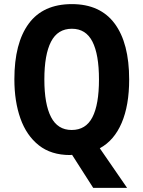

<svg xmlns="http://www.w3.org/2000/svg" viewBox="-20 -745 698 935"><path d="M609 -358Q609 -232 572.5 -146.5Q536 -61 466 -23L599 170H434L331 9Q327 10 321 10Q229 10 169 -37.5Q109 -85 79.5 -168Q50 -251 50 -359Q50 -535 120 -630Q190 -725 330 -725Q468 -725 538.5 -630Q609 -535 609 -358ZM196 -358Q196 -238 228.5 -175Q261 -112 329 -112Q398 -112 430 -174Q462 -236 462 -358Q462 -480 430 -542.5Q398 -605 330 -605Q261 -605 228.5 -542Q196 -479 196 -358Z"/></svg>

Font: Noto Sans Sinhala UI Condensed
Style: Bold
Weight: 700
Width: 3
Designer: Jelle Bosma - Monotype Design Team
Foundry: Monotype Imaging Inc.
Version: Version 2.006; ttfautohint (v1.8.4.7-5d5b)